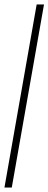

<svg xmlns="http://www.w3.org/2000/svg" viewBox="-69 -731 218 864"><path d="M-49 113H-16L129 -711H96Z"/></svg>

Font: Anybody Condensed ExtraLight
Style: Italic
Weight: 250
Width: 3
Italic angle: -10°
Version: Version 1.113;gftools[0.9.25]